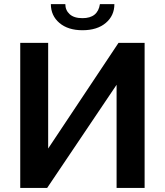

<svg xmlns="http://www.w3.org/2000/svg" viewBox="-20 -920 807 940"><path d="M383.8 -772Q313 -772 271 -807.6Q229 -843.3 229 -899.9H299.8Q299.8 -870.1 321 -850.6Q342.3 -831.1 383.8 -831.1Q459 -831.1 469.2 -899.9H540Q540 -843.3 497.8 -807.6Q455.6 -772 383.8 -772ZM79.1 0V-710H215.8V-192.9L560.1 -710H688V0H550.8V-504.9L210.9 0Z"/></svg>

Font: Rawline
Style: Bold
Weight: 700
Designer: Matt McInerney, Pablo Impallari, Rodrigo Fuenzalida
Foundry: Matt McInerney, Pablo Impallari, Rodrigo Fuenzalida
Version: Version 4.020;PS 004.020;hotconv 1.0.88;makeotf.lib2.5.64775